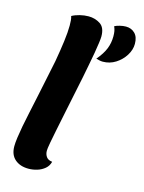

<svg xmlns="http://www.w3.org/2000/svg" viewBox="-117 -824 684 913"><g transform="rotate(15 225.0 -367.0)"><path d="M324 -563Q315 -563 307 -565Q299 -567 291 -569Q319 -602 330.5 -631Q342 -660 342 -692Q342 -707 340 -718Q338 -729 333 -740Q342 -745 358 -749Q374 -753 388 -753Q415 -753 432.5 -735.5Q450 -718 450 -684Q450 -655 432.5 -627Q415 -599 386.5 -581Q358 -563 324 -563ZM114 20Q73 20 47.5 -2Q22 -24 22 -66Q22 -83 25.5 -108.5Q29 -134 35 -166.5Q41 -199 49.5 -237.5Q58 -276 67 -319.5Q76 -363 86 -410.5Q96 -458 106 -507Q116 -564 122 -610Q128 -656 128 -688Q128 -702 127 -713.5Q126 -725 123 -734Q139 -743 161 -748.5Q183 -754 204 -754Q236 -754 261.5 -737.5Q287 -721 287 -677Q287 -667 284 -645Q281 -623 276 -593.5Q271 -564 264.5 -531.5Q258 -499 252 -467Q230 -361 216 -293Q202 -225 194 -185.5Q186 -146 182.5 -126.5Q179 -107 178 -99Q177 -91 177 -85Q177 -68 186 -55.5Q195 -43 215 -41Q210 -20 194 -6.5Q178 7 157 13.5Q136 20 114 20Z"/></g></svg>

Font: Sansita Swashed Light SemiBold
Style: Regular
Weight: 600
Version: Version 1.003